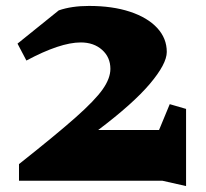

<svg xmlns="http://www.w3.org/2000/svg" viewBox="-20 -609 693 647"><path d="M607 18 527 0H44V-56Q169 -155 234.5 -213Q300 -271 326 -308Q352 -345 352 -377Q352 -416 324 -441Q296 -466 252 -466Q183 -466 69 -405L39 -462L178 -574Q221 -589 280 -589Q359 -589 418 -569.5Q477 -550 509.5 -515Q542 -480 542 -434Q542 -394 485.5 -327Q429 -260 311 -171H516L552 -258L607 -242Z"/></svg>

Font: Inknut Antiqua
Style: Bold
Weight: 700
Designer: Claus Eggers Sørensen
Foundry: Claus Eggers Sørensen
Version: Version 1.003; ttfautohint (v1.8.2) -l 8 -r 50 -G 200 -x 14 